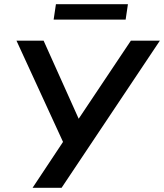

<svg xmlns="http://www.w3.org/2000/svg" viewBox="-20 -900 786 920"><path d="M136 0 282 -220 59 -705H189L357 -331L607 -705H746L275 0ZM237 -806 248 -880H593L582 -806Z"/></svg>

Font: Nunito Sans
Style: Bold Italic
Weight: 700
Italic angle: -9°
Designer: Vernon Adams
Foundry: Vernon Adams
Version: Version 3.006; ttfautohint (v1.8.3)